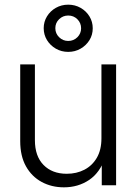

<svg xmlns="http://www.w3.org/2000/svg" viewBox="-20 -801 590 830"><path d="M256.3 8.8Q203.1 8.8 160.2 -14.4Q117.2 -37.6 92.3 -82Q67.4 -126.5 67.4 -190.9V-522.5H130.9V-194.8Q130.9 -126 168.2 -87.9Q205.6 -49.8 268.6 -49.8Q311 -49.8 345 -67.4Q378.9 -85 398.7 -119.1Q418.5 -153.3 418.5 -203.1V-522.5H481.9V0H419.9V-123.5H436Q413.1 -55.2 365.5 -23.2Q317.9 8.8 256.3 8.8ZM274.9 -576.7Q245.6 -576.7 221.4 -590.6Q197.3 -604.5 183.1 -627.7Q168.9 -650.9 168.9 -679.2Q168.9 -707 183.1 -730.2Q197.3 -753.4 221.4 -767.1Q245.6 -780.8 274.9 -780.8Q304.2 -780.8 328.4 -767.1Q352.5 -753.4 366.7 -730.2Q380.9 -707 380.9 -678.7Q380.9 -650.4 366.7 -627.4Q352.5 -604.5 328.4 -590.6Q304.2 -576.7 274.9 -576.7ZM274.9 -624Q298.3 -624 314.5 -640.1Q330.6 -656.2 330.6 -678.7Q330.6 -701.7 314.5 -717.8Q298.3 -733.9 274.9 -733.9Q252 -733.9 235.6 -718Q219.2 -702.1 219.2 -679.2Q219.2 -656.2 235.6 -640.1Q252 -624 274.9 -624Z"/></svg>

Font: Inter 28pt Light
Style: Regular
Weight: 300
Designer: Rasmus Andersson
Foundry: rsms
Version: Version 4.001;git-66647c0bb